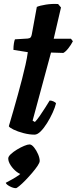

<svg xmlns="http://www.w3.org/2000/svg" viewBox="-20 -702 400 1001"><path d="M160 0Q133 0 102.5 -8Q72 -16 50.5 -26.5Q29 -37 26 -44Q38 -84 50 -126Q62 -168 73.5 -209.5Q85 -251 95 -290Q105 -329 113 -364.5Q121 -400 125 -430L50 -442Q50 -461 52.5 -476Q55 -491 58 -497L124 -501Q135 -502 139.5 -507Q144 -512 146 -524L172 -666Q188 -673 219.5 -678Q251 -683 283 -681L298 -663L260 -500H350L360 -487Q351 -469 336.5 -450.5Q322 -432 310 -426L246 -428L150 -73L162 -66Q172 -76 186.5 -96.5Q201 -117 215 -139.5Q229 -162 239 -178Q249 -178 259.5 -173Q270 -168 272 -163Q267 -142 254.5 -114.5Q242 -87 225.5 -60.5Q209 -34 192 -17Q175 0 160 0ZM63 279Q49 279 31 269.5Q13 260 10 251Q27 242 45 232Q63 222 79 210.5Q95 199 104 187L96 207Q84 207 66.5 193.5Q49 180 36 160.5Q23 141 23 124Q23 114 36.5 101.5Q50 89 69 77.5Q88 66 106 58.5Q124 51 134 51Q145 51 157.5 66.5Q170 82 178.5 102Q187 122 187 137Q187 146 176 162.5Q165 179 147.5 199.5Q130 220 112.5 238Q95 256 81 267.5Q67 279 63 279Z"/></svg>

Font: Texturina Medium 12pt ExtraBold
Style: Italic
Weight: 800
Italic angle: -11°
Version: Version 1.002